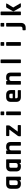

<svg xmlns="http://www.w3.org/2000/svg" viewBox="2846 -3588 909 6640"><g transform="rotate(-90 3300.0 -268.5)"><path d="M280 0H256Q177 0 134 -42Q91 -84 91 -163V-347Q91 -426 134 -468Q177 -510 256 -510H487Q509 -510 509 -489V-21Q509 0 487 0H403Q382 0 382 -21V-54H378Q367 -27 339 -13.5Q311 0 280 0ZM382 -186V-389Q382 -400 370 -400H276Q244 -400 231 -386.5Q218 -373 218 -341V-169Q218 -137 231 -123.5Q244 -110 276 -110H313Q382 -110 382 -186Z M880 0H856Q777 0 734 -42Q691 -84 691 -163V-347Q691 -426 734 -468Q777 -510 856 -510H1087Q1109 -510 1109 -489V-21Q1109 0 1087 0H1003Q982 0 982 -21V-54H978Q967 -27 939 -13.5Q911 0 880 0ZM982 -186V-389Q982 -400 970 -400H876Q844 -400 831 -386.5Q818 -373 818 -341V-169Q818 -137 831 -123.5Q844 -110 876 -110H913Q982 -110 982 -186Z M1397 0H1312Q1291 0 1291 -21V-489Q1291 -510 1312 -510H1397Q1418 -510 1418 -489V-456H1422Q1444 -510 1520 -510H1552Q1709 -510 1709 -347V-21Q1709 0 1687 0H1603Q1582 0 1582 -21V-341Q1582 -373 1568.5 -386.5Q1555 -400 1523 -400H1487Q1418 -400 1418 -324V-21Q1418 0 1397 0Z M1906 -21V-54Q1906 -88 1925 -112L2137 -397V-401H1936Q1915 -401 1915 -423V-489Q1915 -510 1936 -510H2262Q2283 -510 2283 -489V-429Q2283 -397 2267 -377L2071 -113V-109H2273Q2294 -109 2294 -87V-21Q2294 0 2273 0H1927Q1906 0 1906 -21Z M2636 -596V-683Q2636 -703 2656 -703H2744Q2764 -703 2764 -684V-596Q2764 -576 2744 -576H2656Q2636 -576 2636 -596ZM2636 -21V-489Q2636 -510 2656 -510H2742Q2764 -510 2764 -489V-21Q2764 -8 2759 -4Q2754 0 2744 0H2658Q2636 0 2636 -21Z M3482 0H3260Q3182 0 3139 -42Q3096 -84 3096 -163V-347Q3096 -426 3139 -468Q3182 -510 3260 -510H3340Q3418 -510 3461 -468Q3504 -426 3504 -347V-220Q3504 -199 3484 -199H3232Q3220 -199 3220 -188V-166Q3220 -135 3234 -121.5Q3248 -108 3280 -108H3482Q3502 -108 3502 -86V-20Q3502 -9 3498 -4.5Q3494 0 3482 0ZM3232 -284H3368Q3380 -284 3380 -295V-343Q3380 -375 3367 -388Q3354 -401 3322 -401H3280Q3248 -401 3235 -388Q3222 -375 3222 -343V-295Q3222 -284 3232 -284Z M3797 0H3712Q3691 0 3691 -21V-489Q3691 -510 3712 -510H3797Q3818 -510 3818 -489V-456H3822Q3844 -510 3920 -510H3952Q4109 -510 4109 -347V-21Q4109 0 4087 0H4003Q3982 0 3982 -21V-341Q3982 -373 3968.5 -386.5Q3955 -400 3923 -400H3887Q3818 -400 3818 -324V-21Q3818 0 3797 0Z M4542 0H4458Q4436 0 4436 -21V-682Q4436 -703 4458 -703H4542Q4564 -703 4564 -682V-21Q4564 0 4542 0Z M5036 -596V-683Q5036 -703 5056 -703H5144Q5164 -703 5164 -684V-596Q5164 -576 5144 -576H5056Q5036 -576 5036 -596ZM5036 -21V-489Q5036 -510 5056 -510H5142Q5164 -510 5164 -489V-21Q5164 -8 5159 -4Q5154 0 5144 0H5058Q5036 0 5036 -21Z M5700 -596V-683Q5700 -703 5720 -703H5807Q5827 -703 5827 -684V-596Q5827 -576 5807 -576H5720Q5700 -576 5700 -596ZM5661 166H5594Q5573 166 5573 145V77Q5573 56 5594 56H5622Q5667 56 5683.5 40Q5700 24 5700 -21V-489Q5700 -510 5721 -510H5806Q5827 -510 5827 -489V2Q5827 80 5783 123Q5739 166 5661 166Z M6386 -510H6483Q6495 -510 6499 -503Q6503 -496 6496 -485L6363 -266V-262L6502 -25Q6508 -15 6503 -7.5Q6498 0 6485 0H6399Q6382 0 6374.5 -4Q6367 -8 6359 -21L6232 -244Q6223 -260 6232 -277L6352 -490Q6363 -510 6386 -510ZM6200 0H6115Q6094 0 6094 -21V-682Q6094 -703 6115 -703H6200Q6221 -703 6221 -682V-21Q6221 0 6200 0Z"/></g></svg>

Font: RajdhaniMono
Style: Bold
Weight: 700
Monospace: yes
Designer: Satya Rajpurohit, Jyotish Sonowal
Foundry: Indian Type Foundry
Version: Version 1.201;PS 1.0;hotconv 1.0.78;makeotf.lib2.5.61930; tt